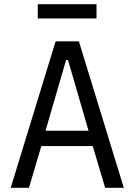

<svg xmlns="http://www.w3.org/2000/svg" viewBox="-20 -895 640 915"><path d="M570 0 356 -698H245L31 0H118L177 -199H422L481 0ZM402 -272H197L295 -609H304ZM160 -807H440V-875H160Z"/></svg>

Font: IBM Mono
Style: Regular
Weight: 400
Monospace: yes
Designer: Mike Abbink, Paul van der Laan, Pieter van Rosmalen
Foundry: Bold Monday
Version: Version 2.3